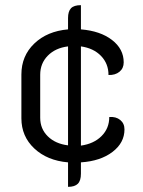

<svg xmlns="http://www.w3.org/2000/svg" viewBox="-20 -622 553 745"><path d="M294 8V52Q294 79 282 91Q270 103 244 103V8Q163 1 113 -46Q63 -93 63 -163V-333Q63 -405 113 -453Q163 -501 244 -508V-552Q244 -578 255.5 -590Q267 -602 294 -602V-508Q369 -502 414.5 -467Q460 -432 460 -380Q460 -357 443.5 -343.5Q427 -330 401 -331Q401 -375 372 -405Q343 -435 294 -442V-57Q344 -64 374 -94Q404 -124 404 -168Q430 -170 446.5 -156.5Q463 -143 463 -120Q463 -68 416.5 -32.5Q370 3 294 8ZM244 -58V-442Q195 -436 165.5 -406Q136 -376 136 -332V-165Q136 -122 165.5 -93Q195 -64 244 -58Z"/></svg>

Font: K2D Light
Style: Regular
Weight: 300
Designer: Katatrad Aksorn Co.,Ltd.
Foundry: Cadson Demak Co.,Ltd.
Version: Version 1.000; ttfautohint (v1.6)